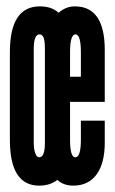

<svg xmlns="http://www.w3.org/2000/svg" viewBox="-20 -575 362 603"><path d="M103 8Q137.5 8 160 -10Q179.5 8 210 8Q257.5 8 283.2 -27Q309 -62 309 -127V-196H234V-136Q234 -81 216.5 -81Q200 -81 200 -136V-255H309V-418Q309 -555 215 -555Q187 -555 164 -535Q142.5 -555 105 -555Q11 -555 11 -411V-136Q11 8 103 8ZM103 -81Q95.5 -81 90.8 -93.5Q86 -106 86 -126V-421Q86 -467 104 -467Q113 -467 117 -456.5Q121 -446 121 -421V-126Q121 -81 103 -81ZM200 -334V-411Q200 -467 217 -467Q234 -467 234 -411V-334Z"/></svg>

Font: League Gothic Condensed
Style: Regular
Weight: 400
Width: 3
Designer: The League of Moveable Type
Version: Version 1.600; ttfautohint (v1.8.3)